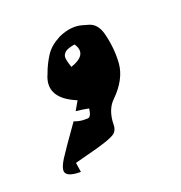

<svg xmlns="http://www.w3.org/2000/svg" viewBox="-60 -192 398 423"><g transform="rotate(-15 138.5 19.5)"><path d="M65.4 176.3Q39.1 176.3 39.1 162.1Q39.1 152.8 47.4 136.7Q55.7 120.6 88.9 64Q99.1 66.9 108.9 66.9Q112.8 66.9 120.8 65.9Q128.9 64.9 129.4 45.4Q116.2 43.9 99.1 43.5L109.4 21.5Q56.6 4.9 56.6 -31.2Q56.6 -41 60.5 -51.8Q65.9 -72.8 76.2 -92.3Q85.4 -109.9 107.4 -124Q129.4 -136.7 150.9 -136.7Q158.7 -136.7 177.5 -132.6Q196.3 -128.4 205.1 -104.5Q217.8 -68.8 218.3 -33.2Q218.3 2.9 187.5 39.1Q171.9 56.6 171.9 86.4L172.4 96.7Q172.4 106.9 166.5 113.3Q156.2 124 96.2 144.5L70.3 153.8L75.7 175.8ZM115.2 -53.2Q142.6 -64.9 142.6 -81.1Q142.6 -89.4 134.8 -99.1Q117.7 -94.7 112.5 -89.1Q107.4 -83.5 107.4 -77.6Q107.4 -71.3 115.2 -53.2Z"/></g></svg>

Font: Unutterable
Style: Regular
Weight: 400
Designer: GGBotNet
Foundry: f0n7.com
Version: 1.00